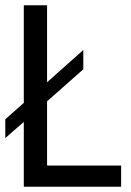

<svg xmlns="http://www.w3.org/2000/svg" viewBox="-20 -706 496 726"><path d="M295 -517V-444L158 -323V-80H438V0H70V-245L0 -184V-255L70 -317V-686H158V-395Z"/></svg>

Font: Archivo Narrow
Style: Regular
Weight: 400
Designer: Hector Gatti
Foundry: Omnibus-Type
Version: Version 1.003